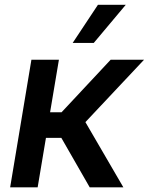

<svg xmlns="http://www.w3.org/2000/svg" viewBox="-20 -801 636 821"><path d="M23.4 0H141L176.5 -211.6H242.2L363.6 0H507.5L345.2 -278.8L595.9 -545.5H453.1L243.3 -321H194.2L231.9 -545.5H114.3ZM290.8 -617.5H381L517.8 -780.5H398.8Z"/></svg>

Font: Magic Ui Pro Semi Bold
Style: Italic
Weight: 600
Italic angle: -9.39999°
Designer: Stefan Endress, Andreas Faust
Version: Version 1.000;FEAKit 1.0